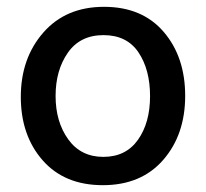

<svg xmlns="http://www.w3.org/2000/svg" viewBox="-20 -534 604 563"><path d="M283.5 -431Q215 -431 179 -379.5Q143 -328 143 -252.5Q143 -177 180 -125.5Q217 -74 283 -74Q349 -74 384.5 -124Q420 -174 420 -252Q420 -330 386 -380.5Q352 -431 283.5 -431ZM460 -440.5Q523 -367 523 -253Q523 -139 458.5 -65Q394 9 281.5 9Q169 9 105 -64Q41 -137 41 -250Q41 -363 107 -438.5Q173 -514 285 -514Q397 -514 460 -440.5Z"/></svg>

Font: Hind Jalandhar Medium
Style: Regular
Weight: 500
Designer: Namrata Goyal
Foundry: Indian Type Foundry
Version: Version 0.702;PS 1.0;hotconv 1.0.81;makeotf.lib2.5.63406